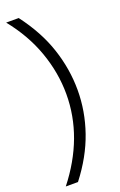

<svg xmlns="http://www.w3.org/2000/svg" viewBox="-171 -763 618 992"><g transform="rotate(-20 137.5 -267.5)"><path d="M74 183H7Q173 -28 173 -265Q173 -382 132 -498Q91 -614 7 -718H76Q160 -607 197.5 -493.5Q235 -380 235 -265Q235 -149 196 -36.5Q157 76 74 183Z"/></g></svg>

Font: Zilla Slab Regular
Style: Regular
Weight: 400
Designer: Typotheque.com
Foundry: Typotheque type foundry
Version: Version 1.0; 2017